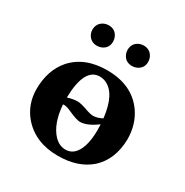

<svg xmlns="http://www.w3.org/2000/svg" viewBox="-149 -748 850 881"><g transform="rotate(30 275.5 -308.0)"><path d="M309.1 -570.8Q309.1 -607.4 341.8 -621.6Q352.5 -626 363.8 -626Q398.9 -626 414.1 -594.2Q418.9 -582.5 418.9 -570.8Q418.9 -536.1 387.2 -522Q376.5 -517.1 363.8 -517.1Q328.1 -517.1 314 -548.3Q309.1 -559.1 309.1 -570.8ZM123 -570.8Q123 -606 154.8 -621.1Q166.5 -626 178.2 -626Q214.8 -626 228.5 -593.3Q232.9 -582.5 232.9 -570.8Q232.9 -536.1 201.7 -522Q189.9 -517.1 178.2 -517.1Q143.1 -517.1 127.9 -548.3Q123 -559.6 123 -570.8ZM37.1 -207Q37.6 -307.1 91.8 -370.1Q157.2 -443.8 275.9 -443.8Q408.2 -443.8 473.1 -352.5Q513.7 -294.4 514.2 -215.8Q512.2 -107.9 445.8 -46.9Q381.3 9.8 274.9 9.8Q156.2 9.8 88.4 -66.9Q37.6 -125.5 37.1 -207ZM373 -213.9Q322.8 -176.3 285.2 -175.8Q265.6 -175.8 221.2 -196.3Q197.8 -207 184.1 -207Q181.6 -207 177.7 -206.5Q185.1 -108.4 231 -59.6Q257.8 -32.2 291 -32.2Q340.8 -32.2 362.3 -96.2Q374 -132.3 374 -184.1Q374 -199.2 373 -213.9ZM370.6 -243.7Q356.4 -368.7 291 -396Q275.9 -401.9 259.8 -401.9Q180.2 -400.4 177.2 -242.7Q207 -252 230 -252Q248.5 -252 290 -236.8Q309.1 -230 324.2 -230Q345.2 -230.5 370.6 -243.7Z"/></g></svg>

Font: Linux Libertine O
Style: Bold
Weight: 700
Designer: Philipp H. Poll
Foundry: Philipp H. Poll
Version: Version 5.0.0